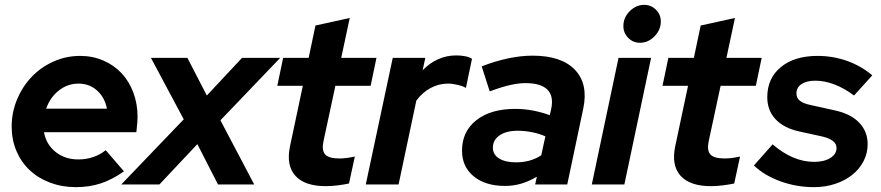

<svg xmlns="http://www.w3.org/2000/svg" viewBox="-20 -759 3626 790"><path d="M490 -54Q442 -20 395 -4.5Q348 11 292 11Q235 11 186 -7.5Q137 -26 102 -59Q67 -92 47.5 -138Q28 -184 28 -238Q28 -297 50.5 -350.5Q73 -404 111 -443.5Q149 -483 200.5 -506Q252 -529 310 -529Q361 -529 405 -510Q449 -491 480 -458Q511 -425 528.5 -378.5Q546 -332 546 -278Q546 -267 545 -254.5Q544 -242 541 -215H161Q170 -165 208.5 -134Q247 -103 302 -103Q335 -103 364 -113Q393 -123 415 -141ZM303 -415Q258 -415 222 -386.5Q186 -358 170 -312H420Q411 -358 379.5 -386.5Q348 -415 303 -415Z M479 0 736 -268 601 -521H751L831 -366L976 -521H1133L887 -264L1026 0H877L792 -166L636 0Z M1173 -156 1226 -406H1121L1145 -521H1250L1278 -654L1419 -685L1384 -521H1529L1505 -406H1360L1311 -178Q1303 -140 1318 -123.5Q1333 -107 1376 -107Q1392 -107 1407 -109Q1422 -111 1440 -115L1416 -4Q1398 0 1371 3.5Q1344 7 1321 7Q1234 7 1195.5 -35.5Q1157 -78 1173 -156Z M1485 0 1596 -521H1730L1719 -470Q1748 -500 1783 -515.5Q1818 -531 1857 -531Q1877 -531 1894.5 -527.5Q1912 -524 1922 -517L1897 -397Q1887 -404 1864.5 -409.5Q1842 -415 1823 -415Q1786 -415 1752 -397Q1718 -379 1693 -345L1620 0Z M2058 6Q1977 6 1929 -33.5Q1881 -73 1881 -139Q1881 -218 1940 -264.5Q1999 -311 2100 -311Q2137 -311 2173.5 -304Q2210 -297 2242 -285L2248 -311Q2259 -364 2232 -390.5Q2205 -417 2142 -417Q2114 -417 2078.5 -409Q2043 -401 1995 -383L1962 -486Q2019 -508 2071.5 -519Q2124 -530 2171 -530Q2290 -530 2345.5 -472Q2401 -414 2380 -313L2314 0H2182L2189 -32Q2157 -13 2125 -3.5Q2093 6 2058 6ZM2008 -151Q2008 -123 2033.5 -107Q2059 -91 2104 -91Q2132 -91 2158 -98Q2184 -105 2207 -120L2224 -198Q2199 -209 2169.5 -215Q2140 -221 2110 -221Q2063 -221 2035.5 -202Q2008 -183 2008 -151Z M2613 -583Q2585 -583 2565 -603Q2545 -623 2545 -652Q2545 -687 2571 -713Q2597 -739 2631 -739Q2659 -739 2679 -719Q2699 -699 2699 -671Q2699 -636 2673 -609.5Q2647 -583 2613 -583ZM2659 -521 2549 0H2415L2525 -521Z M2758 -156 2811 -406H2706L2730 -521H2835L2863 -654L3004 -685L2969 -521H3114L3090 -406H2945L2896 -178Q2888 -140 2903 -123.5Q2918 -107 2961 -107Q2977 -107 2992 -109Q3007 -111 3025 -115L3001 -4Q2983 0 2956 3.5Q2929 7 2906 7Q2819 7 2780.5 -35.5Q2742 -78 2758 -156Z M3082 -78 3159 -165Q3201 -129 3243.5 -111Q3286 -93 3330 -93Q3371 -93 3396.5 -109Q3422 -125 3422 -150Q3422 -167 3407.5 -178.5Q3393 -190 3365 -197L3269 -218Q3205 -232 3171 -268.5Q3137 -305 3137 -359Q3137 -437 3193 -483Q3249 -529 3344 -529Q3407 -529 3465 -508.5Q3523 -488 3569 -449L3494 -366Q3454 -396 3413.5 -411.5Q3373 -427 3335 -427Q3299 -427 3278 -413Q3257 -399 3257 -375Q3257 -356 3271 -344.5Q3285 -333 3319 -326L3414 -305Q3480 -291 3515 -254.5Q3550 -218 3550 -166Q3550 -128 3533 -95.5Q3516 -63 3486.5 -39.5Q3457 -16 3416.5 -2.5Q3376 11 3329 11Q3257 11 3191 -13Q3125 -37 3082 -78Z"/></svg>

Font: Red Hat Display
Style: Bold Italic
Weight: 700
Italic angle: -12°
Designer: Pentagram / MCKL
Foundry: Pentagram / MCKL
Version: Version 1.003; Red Hat Display Bold Italic